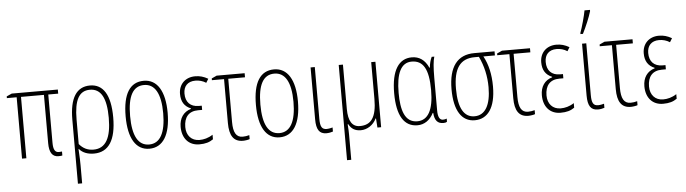

<svg xmlns="http://www.w3.org/2000/svg" viewBox="-56 -1048 5516 1543"><g transform="rotate(-5 2701.5 -276.5)"><path d="M380 6C396 6 407 5 412 3V-29C404 -29 397 -28 387 -27C356 -27 342 -50 342 -106V-495H422V-528H50L8 -509V-495H87V0H122V-495H307V-105C307 -31 331 6 380 6Z M517 240H551V94C551 66 550 29 546 -37H549C576 -5 618 10 667 10C786 10 846 -84 846 -266C846 -450 787 -538 682 -538C572 -538 517 -450 517 -276ZM666 -22C618 -22 581 -41 551 -77V-274C551 -433 591 -504 678 -504C768 -504 810 -425 810 -266C810 -105 765 -22 666 -22Z M1114 10C1224 10 1285 -88 1285 -265C1285 -439 1224 -538 1116 -538C1004 -538 946 -447 946 -265C946 -88 1006 10 1114 10ZM1115 -24C1027 -24 982 -105 982 -265C982 -425 1025 -504 1115 -504C1201 -504 1249 -425 1249 -265C1249 -106 1203 -24 1115 -24Z M1517 10C1567 10 1599 0 1629 -21V-58C1593 -34 1555 -25 1521 -25C1456 -25 1416 -71 1416 -138C1416 -218 1455 -264 1531 -264H1563V-298H1539C1471 -298 1433 -338 1433 -407C1433 -465 1466 -503 1529 -503C1559 -503 1589 -495 1615 -478L1634 -509C1599 -529 1568 -538 1530 -538C1451 -538 1397 -485 1397 -407C1397 -346 1422 -305 1474 -284V-280C1413 -262 1379 -213 1379 -143C1379 -49 1433 10 1517 10Z M1869 12C1886 12 1916 7 1923 3V-29C1906 -24 1888 -21 1869 -21C1816 -21 1794 -63 1794 -146V-495H1929V-528H1703L1662 -509V-495H1760V-141C1760 -39 1793 12 1869 12Z M2165 10C2275 10 2336 -88 2336 -265C2336 -439 2275 -538 2167 -538C2055 -538 1997 -447 1997 -265C1997 -88 2057 10 2165 10ZM2166 -24C2078 -24 2033 -105 2033 -265C2033 -425 2076 -504 2166 -504C2252 -504 2300 -425 2300 -265C2300 -106 2254 -24 2166 -24Z M2542 10C2561 10 2581 6 2595 1V-32C2589 -30 2564 -24 2547 -24C2509 -24 2495 -46 2495 -110V-528H2461V-109C2461 -27 2485 10 2542 10Z M2688 240H2722V35C2722 18 2721 -11 2718 -47H2723C2743 -9 2773 10 2820 10C2871 10 2921 -22 2946 -74H2949L2954 0H2984V-528H2950V-232C2950 -82 2906 -24 2815 -24C2753 -24 2722 -73 2722 -170V-528H2688Z M3277 10C3332 10 3378 -21 3407 -78H3411C3415 -16 3440 10 3485 10C3499 10 3507 8 3515 2V-23C3506 -19 3495 -17 3484 -17C3458 -17 3444 -43 3444 -94V-360C3444 -442 3449 -495 3459 -528H3438C3428 -509 3417 -469 3416 -443H3412C3383 -507 3338 -538 3278 -538C3174 -538 3112 -449 3112 -263C3112 -80 3170 10 3277 10ZM3278 -22C3176 -22 3148 -126 3148 -262C3148 -418 3187 -504 3274 -504C3366 -504 3410 -433 3410 -262C3410 -100 3364 -22 3278 -22Z M3739 10C3844 10 3908 -77 3908 -248C3908 -346 3889 -428 3852 -495H3945V-528H3782C3645 -528 3574 -436 3574 -254C3574 -82 3634 10 3739 10ZM3740 -22C3656 -22 3610 -98 3610 -255C3610 -420 3665 -495 3782 -495H3816C3853 -418 3872 -334 3872 -245C3872 -102 3826 -22 3740 -22Z M4171 12C4188 12 4218 7 4225 3V-29C4208 -24 4190 -21 4171 -21C4118 -21 4096 -63 4096 -146V-495H4231V-528H4005L3964 -509V-495H4062V-141C4062 -39 4095 12 4171 12Z M4431 10C4481 10 4513 0 4543 -21V-58C4507 -34 4469 -25 4435 -25C4370 -25 4330 -71 4330 -138C4330 -218 4369 -264 4445 -264H4477V-298H4453C4385 -298 4347 -338 4347 -407C4347 -465 4380 -503 4443 -503C4473 -503 4503 -495 4529 -478L4548 -509C4513 -529 4482 -538 4444 -538C4365 -538 4311 -485 4311 -407C4311 -346 4336 -305 4388 -284V-280C4327 -262 4293 -213 4293 -143C4293 -49 4347 10 4431 10Z M4645 -606H4665C4692 -659 4725 -737 4738 -783V-793H4694C4687 -752 4662 -660 4645 -615ZM4732 10C4751 10 4771 6 4785 1V-32C4779 -30 4754 -24 4737 -24C4699 -24 4685 -46 4685 -110V-528H4651V-109C4651 -27 4675 10 4732 10Z M4998 12C5015 12 5045 7 5052 3V-29C5035 -24 5017 -21 4998 -21C4945 -21 4923 -63 4923 -146V-495H5058V-528H4832L4791 -509V-495H4889V-141C4889 -39 4922 12 4998 12Z M5258 10C5308 10 5340 0 5370 -21V-58C5334 -34 5296 -25 5262 -25C5197 -25 5157 -71 5157 -138C5157 -218 5196 -264 5272 -264H5304V-298H5280C5212 -298 5174 -338 5174 -407C5174 -465 5207 -503 5270 -503C5300 -503 5330 -495 5356 -478L5375 -509C5340 -529 5309 -538 5271 -538C5192 -538 5138 -485 5138 -407C5138 -346 5163 -305 5215 -284V-280C5154 -262 5120 -213 5120 -143C5120 -49 5174 10 5258 10Z"/></g></svg>

Font: Kathrein 37 Thin Condensed
Style: Regular
Weight: 250
Width: 3
Designer: Lazydogs Typefoundry, based on Open Sans by Ascender Corporation
Foundry: Lazydogs Typefoundry
Version: Version 1.003;PS 001.003;hotconv 1.0.88;makeotf.lib2.5.64775